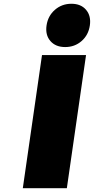

<svg xmlns="http://www.w3.org/2000/svg" viewBox="-20 -991 495 1011"><path d="M100.1 0 201.2 -701.2H433.1L332 0ZM245.4 -774.9Q217.8 -806.6 225.1 -856.9Q232.4 -907.2 269 -939.2Q305.7 -971.2 356 -971.2Q406.2 -971.2 433.3 -939.2Q460.4 -907.2 453.1 -856.9Q445.8 -806.6 409.7 -774.9Q373.5 -743.2 323.2 -743.2Q272.9 -743.2 245.4 -774.9Z"/></svg>

Font: Trueno Black
Style: Italic
Weight: 900
Designer: Julieta Ulanovsky
Foundry: Julieta Ulanovsky
Version: Version 3.001b | FøM Fix